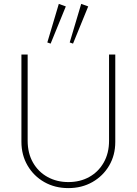

<svg xmlns="http://www.w3.org/2000/svg" viewBox="-20 -956 702 986"><path d="M331 10Q262 10 207.5 -21Q153 -52 121.5 -106Q90 -160 90 -228V-676H122V-234Q122 -169 149.5 -121Q177 -73 224.5 -47Q272 -21 331 -21Q391 -21 438 -47Q485 -73 512.5 -121Q540 -169 540 -233V-676H572V-227Q572 -159 540.5 -105.5Q509 -52 454.5 -21Q400 10 331 10ZM240 -732 223 -738 282 -936 318 -923ZM355 -732 338 -738 397 -936 433 -923Z"/></svg>

Font: Outfit Thin Thin
Style: Regular
Weight: 250
Version: Version 1.100;gftools[0.9.27]